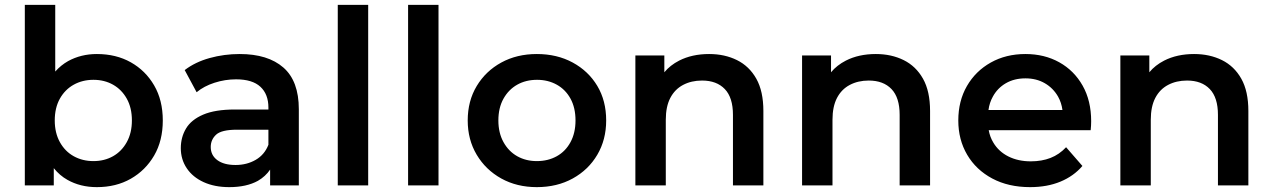

<svg xmlns="http://www.w3.org/2000/svg" viewBox="-20 -762 5227 789"><path d="M378 7Q310 7 257 -23Q225 -41 201 -71V0H82V-742H207V-468Q230 -494 260 -511Q313 -540 378 -540Q457 -540 517.5 -506Q578 -472 613.5 -411Q649 -350 649 -267Q649 -184 613.5 -123Q578 -62 517.5 -27.5Q457 7 378 7ZM364 -100Q409 -100 444.5 -120Q480 -140 501 -178Q522 -216 522 -267Q522 -319 501 -356.5Q480 -394 444.5 -414Q409 -434 364 -434Q319 -434 283 -414Q247 -394 226 -356.5Q205 -319 205 -267Q205 -216 226 -178Q247 -140 283 -120Q319 -100 364 -100Z M1090 0V-65Q1071 -37 1040 -19Q993 7 922 7Q862 7 817 -13.5Q772 -34 747.5 -70.5Q723 -107 723 -153Q723 -198 744.5 -234Q766 -270 815 -291Q864 -312 945 -312H1083V-320Q1083 -375 1050 -405.5Q1017 -436 950 -436Q905 -436 861.5 -422Q818 -408 788 -383L739 -474Q782 -507 841.5 -523.5Q901 -540 965 -540Q1081 -540 1144.5 -484.5Q1208 -429 1208 -313V0ZM1083 -229H954Q890 -229 868 -208.5Q846 -188 846 -158Q846 -124 873 -104Q900 -84 948 -84Q994 -84 1030.5 -105Q1067 -126 1083 -167Z M1368 0V-742H1493V0Z M1657 0V-742H1782V0Z M2186 7Q2104 7 2040 -28.5Q1976 -64 1939 -126Q1902 -188 1902 -267Q1902 -347 1939 -408.5Q1976 -470 2040 -505Q2104 -540 2186 -540Q2269 -540 2333.5 -505Q2398 -470 2434.5 -409Q2471 -348 2471 -267Q2471 -188 2434.5 -126Q2398 -64 2333.5 -28.5Q2269 7 2186 7ZM2186 -100Q2232 -100 2268 -120Q2304 -140 2324.5 -178Q2345 -216 2345 -267Q2345 -319 2324.5 -356.5Q2304 -394 2268 -414Q2232 -434 2187 -434Q2141 -434 2105.5 -414Q2070 -394 2049 -356.5Q2028 -319 2028 -267Q2028 -216 2049 -178Q2070 -140 2105.5 -120Q2141 -100 2186 -100Z M2591 0V-534H2710V-465Q2734 -494 2771 -513Q2824 -540 2894 -540Q2958 -540 3008.5 -515Q3059 -490 3088 -438.5Q3117 -387 3117 -306V0H2992V-290Q2992 -361 2958.5 -396Q2925 -431 2865 -431Q2821 -431 2787 -413Q2753 -395 2734.5 -359.5Q2716 -324 2716 -270V0Z M3276 0V-534H3395V-465Q3419 -494 3456 -513Q3509 -540 3579 -540Q3643 -540 3693.5 -515Q3744 -490 3773 -438.5Q3802 -387 3802 -306V0H3677V-290Q3677 -361 3643.5 -396Q3610 -431 3550 -431Q3506 -431 3472 -413Q3438 -395 3419.5 -359.5Q3401 -324 3401 -270V0Z M4213 7Q4124 7 4057.5 -28.5Q3991 -64 3954.5 -126Q3918 -188 3918 -267Q3918 -347 3953.5 -408.5Q3989 -470 4051.5 -505Q4114 -540 4194 -540Q4272 -540 4333 -506Q4394 -472 4429 -410Q4464 -348 4464 -264Q4464 -256 4463.5 -246Q4463 -236 4462 -227H4043Q4048 -199 4062 -176Q4084 -139 4124 -119Q4164 -99 4216 -99Q4261 -99 4297 -113Q4333 -127 4361 -157L4428 -80Q4392 -38 4337.5 -15.5Q4283 7 4213 7ZM4042 -310H4346Q4342 -340 4328 -365Q4308 -400 4273.5 -420Q4239 -440 4194 -440Q4148 -440 4113.5 -420Q4079 -400 4060 -365Q4046 -340 4042 -310Z M4584 0V-534H4703V-465Q4727 -494 4764 -513Q4817 -540 4887 -540Q4951 -540 5001.5 -515Q5052 -490 5081 -438.5Q5110 -387 5110 -306V0H4985V-290Q4985 -361 4951.5 -396Q4918 -431 4858 -431Q4814 -431 4780 -413Q4746 -395 4727.5 -359.5Q4709 -324 4709 -270V0Z"/></svg>

Font: Montserrat Thin SemiBold
Style: Regular
Weight: 600
Version: Version 9.000